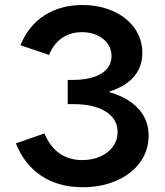

<svg xmlns="http://www.w3.org/2000/svg" viewBox="-20 -741 665 774"><path d="M43.9 -163.1 159.2 -203.1Q181.6 -149.4 220 -122.6Q258.3 -95.7 311.5 -95.7Q352.5 -95.7 385 -110.4Q417.5 -125 435.8 -150.9Q454.1 -176.8 454.1 -209Q454.1 -243.7 432.4 -269Q410.6 -294.4 370.8 -307.9Q331.1 -321.3 276.4 -321.3H252.9V-418.9H276.4Q348.1 -419.4 388.7 -444.6Q429.2 -469.7 429.7 -514.6Q429.7 -542.5 414.3 -564.5Q398.9 -586.4 371.8 -598.9Q344.7 -611.3 310.5 -611.3Q264.2 -611.3 230 -587.9Q195.8 -564.5 177.7 -519.5L62.5 -558.6Q94.2 -637.2 159.2 -679Q224.1 -720.7 312.5 -720.7Q381.3 -720.7 436.5 -695.8Q491.7 -670.9 522.7 -627Q553.7 -583 553.7 -528.3Q554.2 -471.7 519.8 -431.9Q485.4 -392.1 420.9 -372.1V-369.6Q497.1 -347.7 538.3 -302.2Q579.6 -256.8 579.1 -193.4Q579.1 -134.3 544.9 -86.9Q510.7 -39.6 450 -12.9Q389.2 13.7 313.5 13.7Q215.8 13.7 147 -32Q78.1 -77.6 43.9 -163.1Z"/></svg>

Font: Wanted Sans SemiBold
Style: Regular
Weight: 600
Designer: Original Design by Kil Hyung-jin and Kang Hanbin, Wanted Lab, Inc; Hangeul from Source Han Sans by Jang Soo-young and Ka
Foundry: Wanted Lab, Inc.
Version: Version 1.003